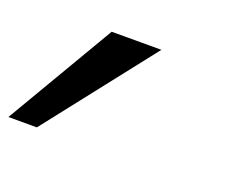

<svg xmlns="http://www.w3.org/2000/svg" viewBox="-101 -252 719 577"><g transform="rotate(20 258.0 36.5)"><path d="M-34 210 170 -137H329L57 210Z"/></g></svg>

Font: Lode Dark
Style: Bold Italic
Weight: 700
Italic angle: -11°
Monospace: yes
Designer: Belleve Invis
Foundry: Belleve Invis
Version: Version 29.2.0; ttfautohint (v1.8.3)